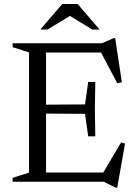

<svg xmlns="http://www.w3.org/2000/svg" viewBox="-20 -886 664 936"><path d="M444.5 -486.5 442.5 -354 444.5 -221.5H410L394.5 -331L152 -332.5V-375.5L394.5 -377L410 -486.5ZM574 -485 551.5 -480.5 467 -640.5 500 -630H152V-675H476.5L534 -700H541.5ZM476 -32 570 -191.5 589.5 -186.5 551.5 29H544L486 0H152V-45H505ZM41.5 0V-19L121.5 -44.5V-630.5L41.5 -656V-675H204.5V0ZM313.5 -813H328.5L212 -742H176.5L283.5 -866.5H358.5L465.5 -742H430Z"/></svg>

Font: Newsreader 24pt
Style: Regular
Weight: 400
Designer: Hugues Gentile
Foundry: Production Type
Version: Version 1.003